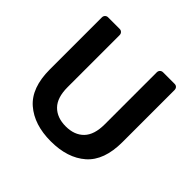

<svg xmlns="http://www.w3.org/2000/svg" viewBox="-175 -876 1063 1063"><g transform="rotate(45 356.5 -345.0)"><path d="M357 10Q227 10 149.5 -57Q72 -124 72 -268V-675Q72 -686 79 -693Q86 -700 96 -700H187Q197 -700 204 -693Q211 -686 211 -675V-268Q211 -186 250 -146.5Q289 -107 357 -107Q425 -107 463.5 -146.5Q502 -186 502 -268V-675Q502 -686 509 -693Q516 -700 527 -700H617Q628 -700 634.5 -693Q641 -686 641 -675V-268Q641 -124 564.5 -57Q488 10 357 10Z"/></g></svg>

Font: Rubik Medium
Style: Regular
Weight: 500
Designer: Hubert and Fischer
Foundry: Hubert and Fischer
Version: Version 2.300; ttfautohint (v1.8.4.7-5d5b);gftools[0.9.30]